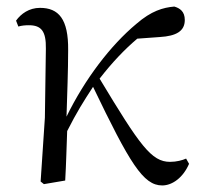

<svg xmlns="http://www.w3.org/2000/svg" viewBox="-20 -551 616 586"><path d="M475 15C506 15 539 -9 557 -51L548 -67C537 -62 519 -57 499 -57C442 -57 407 -107 284 -311C322 -360 360 -400 399 -433L468 -438C518 -441 544 -456 544 -490C544 -516 529 -526 512 -531C478 -528 442 -518 396 -478C318 -413 239 -310 183 -195C185 -264 188 -334 188 -398C189 -493 159 -527 102 -527C69 -527 44 -509 29 -488L36 -470C46 -473 57 -474 68 -474C106 -474 121 -456 120 -402L117 -192L104 3L114 11L179 0C182 -51 183 -100 185 -151C215 -210 234 -240 264 -286C376 -53 417 15 475 15Z"/></svg>

Font: Noto Serif CJK KR
Style: Regular
Weight: 400
Designer: Ryoko NISHIZUKA 西塚涼子 (kana & ideographs); Frank Grießhammer (Latin, Greek & Cyrillic); Wenlong ZHANG 张文龙 (bopomofo); San
Foundry: Adobe
Version: Version 2.001;hotconv 1.1.0;makeotfexe 2.6.0